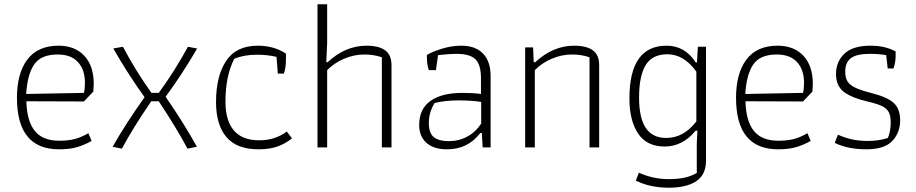

<svg xmlns="http://www.w3.org/2000/svg" viewBox="-20 -687 4269 895"><path d="M59 -231Q59 -345 107.5 -409.5Q156 -474 253 -474Q329 -474 373 -427Q417 -380 417 -296Q417 -286 415 -260L371 -214L103 -215Q105 -123 142 -77Q179 -31 256 -31Q300 -31 330.5 -39.5Q361 -48 392 -66L407 -30Q373 -11 339 -1Q305 9 255 9Q59 9 59 -231ZM371 -254Q376 -272 376 -301Q376 -362 343.5 -397.5Q311 -433 249 -433Q172 -433 140 -387.5Q108 -342 102 -249Z M505 -3Q569 -115 654 -234Q580 -336 508 -461L553 -469Q613 -356 686 -254H720Q794 -355 856 -469L899 -461Q830 -342 752 -236Q833 -119 898 -3L854 6Q803 -90 720 -215H685Q602 -94 548 6Z M987 -211Q987 -332 1034 -403Q1081 -474 1182 -474Q1257 -474 1313 -437V-413Q1313 -368 1303 -344H1275L1269 -422Q1224 -432 1179 -432Q1117 -432 1072 -413Q1031 -333 1031 -213Q1031 -125 1070 -79Q1109 -33 1188 -33Q1263 -33 1317 -74L1341 -42Q1310 -17 1273 -4Q1236 9 1186 9Q1083 9 1035 -48.5Q987 -106 987 -211Z M1460 -667H1505V-485L1501 -397H1507Q1590 -474 1688 -474Q1746 -474 1775.5 -452.5Q1805 -431 1805 -383V0H1760V-420Q1722 -433 1679 -433Q1630 -433 1583.5 -413Q1537 -393 1505 -360V0H1460Z M1934 -104Q1934 -179 1986.5 -216.5Q2039 -254 2136 -254Q2184 -254 2222 -249V-322Q2222 -386 2196 -411Q2170 -436 2108 -436Q2074 -436 2022 -430L2012 -360H1979Q1970 -386 1970 -417V-431Q2002 -449 2045 -461.5Q2088 -474 2130 -474Q2196 -474 2231.5 -437.5Q2267 -401 2267 -332V0H2230L2226 -67H2219Q2161 9 2064 9Q2001 9 1967.5 -21.5Q1934 -52 1934 -104ZM2223 -111V-212Q2178 -219 2118 -219Q2056 -219 2006 -207Q1979 -164 1979 -113Q1979 -66 2002.5 -47.5Q2026 -29 2072 -29Q2119 -29 2158.5 -50.5Q2198 -72 2223 -111Z M2428 -466H2465L2468 -397H2475Q2558 -474 2656 -474Q2714 -474 2743.5 -452.5Q2773 -431 2773 -383V0H2728V-420Q2690 -433 2647 -433Q2598 -433 2551.5 -413Q2505 -393 2473 -360V0H2428Z M2944 155 2958 118Q2988 132 3024 140Q3060 148 3095 148Q3140 148 3171.5 141Q3203 134 3228 119V-18L3231 -78H3223Q3162 -4 3078 -4Q2995 -4 2954.5 -64.5Q2914 -125 2914 -228Q2914 -474 3087 -474Q3173 -474 3223 -396H3229L3233 -469H3271V62Q3271 128 3225 158Q3179 188 3098 188Q3010 188 2944 155ZM3226 -121V-353Q3168 -434 3091 -434Q3020 -434 2989.5 -383Q2959 -332 2959 -232Q2959 -138 2990 -91Q3021 -44 3086 -44Q3167 -44 3226 -121Z M3411 -231Q3411 -345 3459.5 -409.5Q3508 -474 3605 -474Q3681 -474 3725 -427Q3769 -380 3769 -296Q3769 -286 3767 -260L3723 -214L3455 -215Q3457 -123 3494 -77Q3531 -31 3608 -31Q3652 -31 3682.5 -39.5Q3713 -48 3744 -66L3759 -30Q3725 -11 3691 -1Q3657 9 3607 9Q3411 9 3411 -231ZM3723 -254Q3728 -272 3728 -301Q3728 -362 3695.5 -397.5Q3663 -433 3601 -433Q3524 -433 3492 -387.5Q3460 -342 3454 -249Z M3871 -21 3886 -59Q3920 -44 3953 -37Q3986 -30 4025 -30Q4077 -30 4119 -44Q4132 -76 4132 -116Q4132 -147 4123 -164Q4114 -181 4093.5 -191.5Q4073 -202 4031 -212Q3952 -230 3914.5 -258Q3877 -286 3877 -343Q3877 -399 3916 -436.5Q3955 -474 4038 -474Q4107 -474 4155 -447V-427Q4155 -396 4145 -368H4118L4111 -430Q4077 -436 4034 -436Q3973 -436 3946.5 -416Q3920 -396 3920 -353Q3920 -324 3931 -307Q3942 -290 3967.5 -278Q3993 -266 4043 -253Q4115 -235 4145.5 -207.5Q4176 -180 4176 -126Q4176 -69 4139.5 -30Q4103 9 4019 9Q3932 9 3871 -21Z"/></svg>

Font: Athiti Light
Style: Regular
Weight: 300
Designer: CadsonDemak Team
Foundry: CadsonDemak
Version: Version 1.033